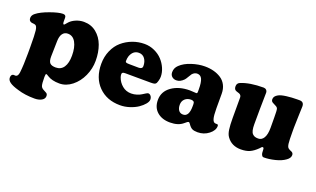

<svg xmlns="http://www.w3.org/2000/svg" viewBox="-75 -904 2471 1503"><g transform="rotate(20 1160.0 -153.0)"><path d="M91.3 -119.1V-170.4Q91.3 -273.4 86.7 -308.3Q82 -343.3 67.9 -348.6Q59.6 -352.1 48.8 -352.5Q38.1 -353 31.7 -355.5Q12.7 -362.3 12.7 -385.7Q12.7 -408.7 35.2 -425.8Q68.8 -453.1 138.7 -478.3Q208.5 -503.4 243.7 -503.4Q269 -503.4 269 -480V-451.2Q269 -440.4 271 -433.3Q272.9 -426.3 277.8 -426.8Q280.3 -426.8 282.7 -429Q285.2 -431.2 290.3 -437.5Q295.4 -443.8 299.3 -448.2Q318.8 -471.7 351.8 -486.1Q384.8 -500.5 419.4 -500.5Q480 -500.5 523.7 -465.1Q567.4 -429.7 588.4 -372.6Q609.4 -315.4 609.4 -244.6Q609.4 -179.2 582 -118.7Q554.7 -58.1 506.1 -19.5Q457.5 19 401.9 19Q338.9 19 301.8 -5.4Q286.6 -15.6 281.7 -15.6Q275.4 -15.6 275.4 11.2Q275.4 66.9 281.7 84.5Q287.1 99.1 303.2 107.9Q307.1 110.4 326.7 120.6Q341.8 127 341.8 146.5Q341.8 169.4 318.4 182.9Q294.9 196.3 259.8 196.3Q179.2 196.3 118.2 176.8Q68.4 162.6 45.4 146.2Q22.5 129.9 22.5 108.4Q22.5 84.5 38.1 79.1Q43.5 77.6 52 78.6Q60.5 79.6 64.9 77.6Q79.6 72.8 84 42Q91.3 -19.5 91.3 -119.1ZM332.5 -88.9Q376 -88.9 398.7 -123.3Q421.4 -157.7 421.4 -219.7Q421.4 -287.6 398.4 -329.1Q375.5 -370.6 333 -370.6Q304.7 -370.6 289.1 -348.6Q273.4 -326.7 272.9 -285.6L270 -158.2Q269.5 -119.6 283.4 -104.2Q297.4 -88.9 332.5 -88.9Z M924.8 -500.5Q969.2 -500.5 1008.5 -482.4Q1047.9 -464.4 1074.2 -435.8Q1100.6 -407.2 1115.7 -372.1Q1130.9 -336.9 1130.9 -302.7Q1130.9 -286.1 1126 -269Q1121.1 -252 1117.2 -245.1Q1112.3 -237.8 1103.8 -234.9Q1095.2 -231.9 1071.8 -231.9L861.3 -232.9Q845.7 -232.9 839.4 -229Q833 -225.1 833 -215.8Q833 -203.1 837.4 -190.4Q850.6 -152.3 882.1 -126Q913.6 -99.6 957 -99.6Q980.5 -99.6 1003.4 -106.9Q1026.4 -114.3 1040 -123.3Q1053.7 -132.3 1066.2 -139.6Q1078.6 -147 1084 -147Q1096.2 -147 1105.7 -135.3Q1115.2 -123.5 1115.2 -105.5Q1115.2 -88.9 1097.9 -67.9Q1080.6 -46.9 1053 -28.1Q1025.4 -9.3 985.8 3.7Q946.3 16.6 906.2 16.6Q794.9 16.6 726.6 -52.7Q658.2 -122.1 658.2 -237.8Q658.2 -298.8 680.7 -349.6Q703.1 -400.4 740.7 -432.6Q778.3 -464.8 825.9 -482.7Q873.5 -500.5 924.8 -500.5ZM943.8 -309.6Q958.5 -309.6 966.6 -315.7Q974.6 -321.8 974.6 -333Q974.6 -370.6 956.5 -395.3Q938.5 -419.9 906.7 -419.9Q858.4 -419.9 838.4 -365.7Q832.5 -347.2 832.5 -324.2Q832.5 -315.9 840.3 -313.2Q848.1 -310.5 865.2 -310.5Z M1202.1 -367.2Q1202.1 -402.3 1228.5 -426.8Q1261.7 -459 1319.1 -477.8Q1376.5 -496.6 1428.7 -496.6Q1468.8 -496.6 1502.9 -487.5Q1537.1 -478.5 1564.9 -460.2Q1592.8 -441.9 1608.6 -411.1Q1624.5 -380.4 1624.5 -339.8V-219.7Q1624.5 -157.7 1632.3 -132.3Q1640.1 -106.9 1655.8 -105Q1659.2 -104.5 1664.8 -104.5Q1670.4 -104.5 1672.4 -104.5Q1681.6 -103.5 1681.6 -91.3Q1681.6 -54.7 1641.6 -23.4Q1601.6 7.8 1548.8 7.8Q1520 7.8 1503.7 -0.2Q1487.3 -8.3 1471.2 -32.7Q1464.4 -43.9 1457.5 -43.9Q1449.2 -43.9 1429.2 -25.4Q1389.6 9.8 1320.3 9.8Q1252.9 9.8 1212.2 -25.9Q1171.4 -61.5 1171.4 -124Q1171.4 -194.8 1231.4 -237.3Q1291.5 -279.8 1382.3 -279.8Q1393.6 -279.8 1412.1 -278.3Q1430.7 -276.9 1434.1 -276.9Q1440.4 -276.9 1442.4 -280.5Q1444.3 -284.2 1444.3 -295.9V-312Q1444.3 -369.1 1432.1 -396Q1419.9 -422.9 1391.1 -422.9Q1368.7 -422.9 1350.6 -402.3Q1347.7 -398.9 1334.7 -376.7Q1321.8 -354.5 1314.9 -347.2Q1286.1 -317.4 1253.9 -317.4Q1231.9 -317.4 1217 -330.6Q1202.1 -343.8 1202.1 -367.2ZM1444.3 -170.4V-188Q1444.3 -203.1 1437.5 -208.5Q1429.7 -214.8 1416 -214.8Q1385.3 -214.8 1365.2 -196.5Q1345.2 -178.2 1345.2 -147.9Q1345.2 -119.1 1357.9 -101.3Q1370.6 -83.5 1395 -83.5Q1444.3 -83.5 1444.3 -170.4Z M2246.6 -286.1V-252Q2246.6 -178.7 2250 -152.1Q2253.4 -125.5 2263.7 -117.2Q2270 -111.8 2281.7 -106.4Q2293.5 -101.1 2293.9 -101.1Q2307.6 -93.8 2307.6 -77.1Q2307.6 -52.2 2278.8 -32.2Q2247.6 -9.3 2197.3 3.2Q2147 15.6 2106 15.6Q2097.7 15.6 2093.5 12.7Q2089.4 9.8 2085 0.5Q2079.6 -10.3 2079.6 -39.6Q2079.6 -57.6 2069.3 -57.6Q2065.9 -57.6 2063.2 -55.7Q2060.5 -53.7 2055.9 -48.3Q2051.3 -43 2048.8 -40.5Q2016.6 -8.8 1986.8 4.6Q1957 18.1 1912.6 18.1Q1835.9 18.1 1795.4 -39.1Q1780.3 -59.6 1775.1 -96.7Q1770 -133.8 1770 -191.4V-361.3Q1770 -382.3 1750.5 -390.1Q1749.5 -390.6 1736.6 -394.5Q1723.6 -398.4 1718.3 -402.3Q1706.1 -410.6 1706.1 -433.1Q1706.1 -458.5 1730 -468.3Q1802.7 -498 1916.5 -498Q1930.2 -498 1939.5 -489.3Q1948.7 -480.5 1948.7 -465.3Q1948.7 -457.5 1948 -423.3Q1947.3 -389.2 1946.5 -330.1Q1945.8 -271 1945.8 -203.6Q1945.8 -173.8 1950.2 -154.5Q1954.6 -135.3 1964.1 -125.5Q1973.6 -115.7 1984.6 -112.1Q1995.6 -108.4 2012.2 -108.4Q2041.5 -108.4 2058.3 -136.7Q2075.2 -165 2075.2 -220.7Q2075.2 -234.9 2075 -262.2Q2074.7 -289.6 2074.7 -307.1Q2074.7 -365.2 2070.8 -377.9Q2067.4 -389.2 2053.7 -396Q2029.8 -407.7 2024.9 -411.1Q2011.2 -418.9 2011.2 -436Q2011.2 -461.9 2042.5 -478.5Q2062.5 -489.7 2106.4 -495.4Q2150.4 -501 2195.3 -501H2215.3Q2252 -501 2252 -462.4Q2252 -443.4 2249.3 -383.8Q2246.6 -324.2 2246.6 -286.1Z"/></g></svg>

Font: Cooper* ExtraBold
Style: Regular
Weight: 800
Designer: Owen Earl
Foundry: indestructible type*
Version: Version 0.001